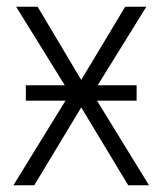

<svg xmlns="http://www.w3.org/2000/svg" viewBox="-20 -552 485 572"><path d="M57 -298V-252H175L20 0H82L222 -232L362 0H424L269 -252H387V-298H271L416 -532H353L222 -314L92 -532H28L173 -298Z"/></svg>

Font: Noto Sans SemiCondensed Light
Style: Regular
Weight: 300
Width: 4
Designer: Monotype Design Team
Foundry: Monotype Imaging Inc.
Version: Version 2.013